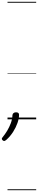

<svg xmlns="http://www.w3.org/2000/svg" viewBox="-82 -1303 415 2096"><path d="M-37 236Q-45 236 -53.5 228Q-62 220 -62 213Q-62 209 -60.5 205Q-59 201 -55 197Q-27 163 -3.5 124Q20 85 36 42Q52 -1 54 -46Q55 -60 65.5 -68.5Q76 -77 93 -77Q110 -77 118 -70Q126 -63 126 -50Q126 -10 109 39Q92 88 61.5 136Q31 184 -11 222Q-18 228 -24.5 232Q-31 236 -37 236ZM0 763H313V773H0ZM0 -20H313V0H0ZM0 -505H313V-500H0ZM0 -1283H313V-1273H0Z"/></svg>

Font: Playwrite NL Guides
Style: Regular
Weight: 400
Designer: Veronika Burian, José Scaglione
Foundry: TypeTogether
Version: Version 1.003